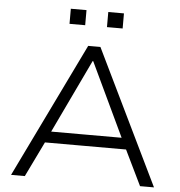

<svg xmlns="http://www.w3.org/2000/svg" viewBox="-59 -946 938 1001"><g transform="rotate(5 410.0 -445.0)"><path d="M36 0 378 -705H442L784 0H711L613 -202L652 -184H166L206 -202L108 0ZM408 -628 218 -229 191 -243H627L600 -229L411 -628ZM467 -811V-890H549V-811ZM271 -811V-890H353V-811Z"/></g></svg>

Font: Nunito Sans 10pt SemiExpanded Light
Style: Regular
Weight: 300
Width: 6
Designer: Vernon Adams
Foundry: Vernon Adams
Version: Version 3.101;gftools[0.9.27]